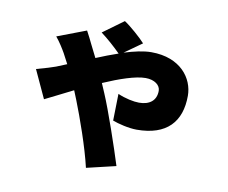

<svg xmlns="http://www.w3.org/2000/svg" viewBox="-83 -781 1165 981"><g transform="rotate(10 500.0 -290.5)"><path d="M83 -357 150 -212C174 -223 229 -252 294 -284L313 -237C347 -151 398 -8 422 96L574 60C546 -30 483 -215 448 -296L427 -345C510 -381 591 -409 643 -409C690 -409 720 -385 720 -356C720 -305 685 -279 631 -279C603 -279 559 -288 520 -305L517 -166C546 -155 601 -141 643 -141C799 -141 871 -222 871 -357C871 -446 802 -544 649 -544C609 -544 561 -533 509 -517L599 -581C577 -606 518 -658 488 -677L381 -599C415 -574 455 -538 485 -508C449 -496 411 -481 372 -465L339 -531C332 -546 317 -576 306 -596L156 -539C177 -514 196 -483 208 -462L236 -409L182 -387C169 -382 125 -368 83 -357Z"/></g></svg>

Font: Noto Sans HK Black
Style: Regular
Weight: 900
Designer: Ryoko NISHIZUKA 西塚涼子 (kana, bopomofo & ideographs); Paul D. Hunt (Latin, Greek & Cyrillic); Sandoll Communications 산돌커뮤니
Foundry: Adobe
Version: Version 2.004;hotconv 1.0.118;makeotfexe 2.5.65603